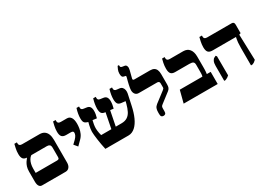

<svg xmlns="http://www.w3.org/2000/svg" viewBox="-16 -1669 3415 2491"><g transform="rotate(-30 1692.0 -423.0)"><path d="M106 0Q79 0 64 -22.5Q49 -45 49 -91V-238Q49 -281 59 -311.5Q69 -342 84 -365.5Q99 -389 115 -408V-457H181V-410Q159 -395 144.5 -370Q130 -345 122.5 -314Q115 -283 115 -247V-182H430Q448 -182 456 -186Q464 -190 466.5 -197.5Q469 -205 469 -214V-351Q469 -387 454.5 -398.5Q440 -410 415 -410H123Q80 -410 61 -432.5Q42 -455 42 -506Q42 -529 44 -548Q46 -567 51 -590Q56 -613 64 -647H102V-629Q102 -611 113.5 -601.5Q125 -592 148 -592H410Q452 -592 480 -573Q508 -554 521.5 -518.5Q535 -483 535 -433V-95Q535 -52 514.5 -26Q494 0 459 0Z M765 -202 721 -255 768 -300Q793 -326 802 -345.5Q811 -365 811 -382Q811 -398 801 -404Q791 -410 768 -410H703Q660 -410 640.5 -432Q621 -454 621 -506Q621 -529 623.5 -548Q626 -567 630.5 -590Q635 -613 644 -647H682V-628Q682 -611 693 -601.5Q704 -592 728 -592H819Q859 -592 879.5 -559.5Q900 -527 900 -466Q900 -436 894.5 -400Q889 -364 872.5 -327.5Q856 -291 822 -259Z M1054 0Q1045 -39 1038 -79.5Q1031 -120 1025.5 -158.5Q1020 -197 1017 -228Q1014 -259 1014 -279Q1014 -299 1017.5 -321.5Q1021 -344 1026 -367.5Q1031 -391 1037 -413L1031 -414Q1006 -422 993 -432Q980 -442 975 -459Q970 -476 970 -505Q970 -535 976 -571Q982 -607 995 -647H1033V-626Q1033 -611 1042.5 -602.5Q1052 -594 1072 -592L1108 -587Q1145 -583 1159.5 -561Q1174 -539 1174 -501Q1174 -475 1169.5 -450Q1165 -425 1157 -398L1096 -406Q1089 -379 1084 -348.5Q1079 -318 1079 -292Q1079 -277 1081 -258Q1083 -239 1087 -220Q1091 -201 1096 -182H1249L1294 -412H1286Q1249 -417 1235 -438.5Q1221 -460 1221 -505Q1221 -535 1227 -571Q1233 -607 1245 -647H1283V-626Q1283 -611 1292.5 -602.5Q1302 -594 1322 -592L1358 -587Q1395 -583 1409.5 -561Q1424 -539 1424 -501Q1424 -475 1419.5 -450Q1415 -425 1408 -398L1359 -404L1315 -182H1401Q1428 -182 1449.5 -187.5Q1471 -193 1488.5 -204Q1506 -215 1520 -231Q1534 -247 1545 -268Q1556 -289 1565 -314.5Q1574 -340 1582 -369L1591 -405L1530 -412Q1493 -416 1479 -438Q1465 -460 1465 -505Q1465 -535 1470.5 -570Q1476 -605 1489 -647H1527V-626Q1527 -613 1536 -603.5Q1545 -594 1565 -592L1600 -588Q1630 -586 1645.5 -568.5Q1661 -551 1665 -526.5Q1669 -502 1664 -477L1628 -310Q1619 -267 1606.5 -227Q1594 -187 1578.5 -152.5Q1563 -118 1544 -90Q1525 -62 1503 -42Q1481 -22 1455.5 -11Q1430 0 1402 0Z M1923 7Q1904 7 1894 -4Q1884 -15 1884 -42V-71Q1884 -103 1893 -126Q1902 -149 1927 -169L2079 -285Q2092 -295 2096 -301.5Q2100 -308 2100 -318V-378Q2100 -394 2091.5 -402Q2083 -410 2067 -410H1792Q1759 -410 1740.5 -432.5Q1722 -455 1722 -492Q1722 -505 1725.5 -526Q1729 -547 1734 -570Q1739 -593 1744.5 -614Q1750 -635 1754 -650Q1758 -665 1759 -669Q1761 -679 1760 -683Q1759 -687 1754 -688L1730 -693Q1713 -696 1706 -710.5Q1699 -725 1699 -753Q1699 -784 1710.5 -811.5Q1722 -839 1730 -853H1750V-842Q1750 -828 1755.5 -822Q1761 -816 1778 -813L1811 -808Q1831 -805 1839 -782.5Q1847 -760 1838 -726L1810 -617Q1807 -606 1811.5 -599Q1816 -592 1831 -592H2066Q2100 -592 2122 -579.5Q2144 -567 2155 -541.5Q2166 -516 2166 -477V-323Q2166 -295 2159 -276.5Q2152 -258 2132 -242L1989 -132Q1971 -119 1966.5 -108.5Q1962 -98 1962 -79V-42Q1962 -14 1952 -3.5Q1942 7 1923 7Z M2227 0 2274 -182H2613Q2616 -191 2617.5 -201Q2619 -211 2619.5 -225.5Q2620 -240 2620 -262V-355Q2620 -386 2604.5 -398Q2589 -410 2548 -410H2336Q2293 -410 2274 -432Q2255 -454 2255 -506Q2255 -529 2257 -548Q2259 -567 2263.5 -590.5Q2268 -614 2277 -647H2315V-629Q2315 -611 2326 -601.5Q2337 -592 2361 -592H2561Q2621 -592 2653 -552Q2685 -512 2685 -440V-278Q2685 -262 2684.5 -244.5Q2684 -227 2682.5 -211Q2681 -195 2679 -182H2737V0Z M3232 7V-255Q3232 -305 3235 -333.5Q3238 -362 3241 -379Q3244 -396 3247 -408V-410H2895Q2852 -410 2832.5 -432Q2813 -454 2813 -506Q2813 -529 2815.5 -548Q2818 -567 2822.5 -590.5Q2827 -614 2836 -647H2874V-627Q2874 -610 2885.5 -601Q2897 -592 2920 -592H3286Q3306 -592 3315 -582Q3324 -572 3324 -550V-423L3299 -414L3311 -31Q3296 -16 3284 -8Q3272 0 3252 7ZM2831 7V-217Q2831 -259 2842.5 -284.5Q2854 -310 2872 -319L2897 -331L2909 -315L2910 -30Q2895 -16 2883 -8.5Q2871 -1 2851 7Z"/></g></svg>

Font: Noto Serif Hebrew ExtraBold
Style: Regular
Weight: 800
Version: Version 2.003